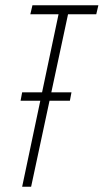

<svg xmlns="http://www.w3.org/2000/svg" viewBox="-20 -708 393 728"><path d="M58 -326 64 -358H251L245 -326ZM64 0 202 -654H95L103 -688H353L345 -654H238L98 0Z"/></svg>

Font: Saira UltraCondensed Thin
Style: Italic
Weight: 250
Width: 1
Italic angle: -12°
Designer: Hector Gatti with collaboration of the Omnibus-Type team
Foundry: Omnibus-Type
Version: Version 1.101